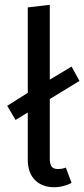

<svg xmlns="http://www.w3.org/2000/svg" viewBox="-20 -770 352 802"><path d="M312 -432 45 -269 10 -328 96 -382 279 -492ZM206 12Q156 12 126 -18Q96 -48 96 -104V-739L188 -750V-106Q188 -85 195.5 -74.5Q203 -64 221 -64Q231 -64 239.5 -65.5Q248 -67 255 -70L279 -6Q264 2 245 7Q226 12 206 12Z"/></svg>

Font: Fira Sans Variable
Style: Regular
Weight: 400
Designer: Carrois Corporate & Edenspiekermann AG
Foundry: Carrois Corporate GbR & Edenspiekermann AG
Version: Version 4.202